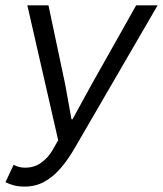

<svg xmlns="http://www.w3.org/2000/svg" viewBox="-20 -676 601 708"><path d="M70.9 12Q48 12 30.5 7.3Q13 2.7 0.3 -4.4L30.3 -68.5Q48.8 -57.7 72.9 -57.7Q107.3 -57.7 132.9 -76.7Q158.6 -95.6 174.1 -123.1L194.6 -158.8L80.8 -656.3H158.7L220.8 -362.7L243.5 -236.3H247.5L316.7 -362.7L482.1 -656.3H561.2L255.2 -129.5Q231.5 -88.5 204.4 -56.7Q177.3 -24.8 144.6 -6.4Q111.9 12 70.9 12Z"/></svg>

Font: Source Sans 3
Style: Italic
Weight: 200
Italic angle: -11°
Designer: Paul D. Hunt
Foundry: Adobe
Version: Version 3.046;hotconv 1.0.118;makeotfexe 2.5.65603